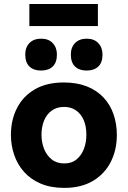

<svg xmlns="http://www.w3.org/2000/svg" viewBox="-20 -924 638 958"><path d="M301 13.5Q233 13.5 182.8 -8Q132.5 -29.5 99.8 -66.5Q67 -103.5 50.8 -151.2Q34.5 -199 34.5 -251Q34.5 -325.5 64.8 -384.8Q95 -444 153.8 -478.2Q212.5 -512.5 298 -512.5Q364 -512.5 413.8 -492.8Q463.5 -473 496.8 -437.2Q530 -401.5 546.5 -353.8Q563 -306 563 -251Q563 -175.5 532.5 -115.8Q502 -56 443.5 -21.2Q385 13.5 301 13.5ZM300.5 -108.5Q338 -108.5 362.2 -128.8Q386.5 -149 398.8 -181.5Q411 -214 411 -251Q411 -295 397 -326.2Q383 -357.5 358 -374Q333 -390.5 300 -390.5Q263 -390.5 237.8 -372Q212.5 -353.5 199.8 -322Q187 -290.5 187 -251Q187 -214 199.8 -181.5Q212.5 -149 237.8 -128.8Q263 -108.5 300.5 -108.5ZM412 -572Q375.5 -572 354.5 -592Q333.5 -612 333.5 -652Q333.5 -688 354.8 -709.5Q376 -731 413 -731Q449.5 -731 470.5 -708.8Q491.5 -686.5 491.5 -652Q491.5 -612 470.5 -592Q449.5 -572 412 -572ZM184.5 -572Q148 -572 127 -592Q106 -612 106 -652Q106 -688 127.2 -709.5Q148.5 -731 185.5 -731Q222.5 -731 243.2 -708.8Q264 -686.5 264 -652Q264 -612 243 -592Q222 -572 184.5 -572ZM126.5 -794V-904Q165 -904 208 -904Q251 -904 297.5 -904Q344.5 -904 387 -904Q429.5 -904 468.5 -904V-794Q429.5 -794 387 -794Q344.5 -794 297.5 -794Q251 -794 208 -794Q165 -794 126.5 -794Z"/></svg>

Font: Commissioner Thin
Style: Bold
Weight: 700
Version: Version 1.001;gftools[0.9.23]